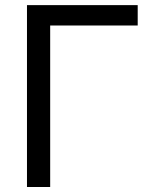

<svg xmlns="http://www.w3.org/2000/svg" viewBox="-20 -748 619 768"><path d="M530.8 -727.5V-646H180.7V0H87.9V-727.5Z"/></svg>

Font: Inter Variable
Style: Regular
Weight: 400
Designer: Rasmus Andersson
Foundry: rsms
Version: Version 4.001;git-9221beed3